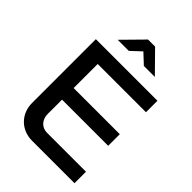

<svg xmlns="http://www.w3.org/2000/svg" viewBox="-252 -990 1100 1100"><g transform="rotate(45 297.5 -440.0)"><path d="M67 -670V-153C67 -67 130 0 220 0H564V-93H248C205 -93 175 -126 175 -172V-288H549V-382H175V-577H566V-670ZM158 -756H248L309 -813L370 -756H459L337 -880H280Z"/></g></svg>

Font: LT Wave Text Medium
Style: Regular
Weight: 500
Designer: Daniel Lyons
Version: Version 2.5 (Glyphs App)